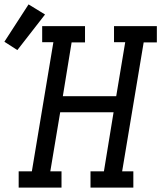

<svg xmlns="http://www.w3.org/2000/svg" viewBox="-95 -854 734 874"><path d="M-10 0V-74H50L148 -662H97V-735H292V-661H231L191 -416H434L475 -662H424V-735H619V-661H559L461 -74H512V0H317V-74H378L422 -343H179L134 -74H185V0ZM-16 -626 -75 -664 35 -834 110 -788Z"/></svg>

Font: Iosevka Curly Slab ExObl
Style: Regular
Weight: 400
Width: 7
Italic angle: -9°
Monospace: yes
Designer: Belleve Invis
Foundry: Belleve Invis
Version: Version 11.1.0; ttfautohint (v1.8.3)